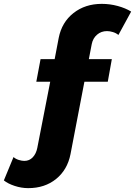

<svg xmlns="http://www.w3.org/2000/svg" viewBox="-130 -772 699 994"><path d="M345 -544 330 -466H449L428 -349H307L235 26Q219 107 160.5 154.5Q102 202 16 202Q-19 202 -54 190.5Q-89 179 -110 162L-60 41Q-49 51 -33 56Q-17 61 -4 61Q22 61 39.5 42.5Q57 24 63 -6L130 -349H58L80 -466H153L174 -576Q190 -657 250.5 -704.5Q311 -752 397 -752Q439 -752 479.5 -741Q520 -730 549 -712L483 -591Q471 -601 454.5 -606Q438 -611 424 -611Q394 -611 372.5 -592.5Q351 -574 345 -544Z"/></svg>

Font: Gontserrat
Style: Bold Italic
Weight: 700
Italic angle: -11.3°
Designer: Julieta Ulanovsky
Foundry: Julieta Ulanovsky
Version: Version 6.001